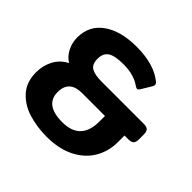

<svg xmlns="http://www.w3.org/2000/svg" viewBox="-173 -875 1070 1070"><g transform="rotate(45 361.5 -340.0)"><path d="M32 -198Q32 -251 55.5 -295.5Q79 -340 126 -364Q93 -384 75 -420.5Q57 -457 57 -497Q57 -591 130.5 -643Q204 -695 328 -695Q466 -695 542 -633Q551 -626 551 -616Q551 -609 546 -601L510 -542Q503 -530 495 -530Q491 -530 479 -537Q428 -574 345 -574Q278 -574 249.5 -555.5Q221 -537 221 -493Q221 -450 247 -434.5Q273 -419 326 -419H660Q684 -419 693 -409Q702 -399 702 -376V-340Q702 -317 693 -307Q684 -297 660 -297H630V-245Q630 -171 594.5 -112Q559 -53 491 -19Q423 15 328 15Q253 15 186 -5Q119 -25 75.5 -73Q32 -121 32 -198ZM476 -254V-297H296Q195 -297 195 -205Q195 -104 332 -104Q476 -104 476 -254Z"/></g></svg>

Font: Mitr Medium
Style: Regular
Weight: 500
Designer: Thanarat Vachiruckul
Foundry: Cadson Demak
Version: Version 1.002